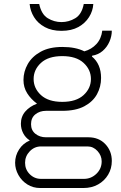

<svg xmlns="http://www.w3.org/2000/svg" viewBox="-20 -757 608 965"><path d="M182 188Q146 188 117.5 170Q89 152 72.5 122.5Q56 93 56 61Q56 25 76 -6Q96 -37 130 -51Q108 -65 96.5 -87.5Q85 -110 85 -135Q85 -171 107 -196.5Q129 -222 166 -236Q135 -259 116.5 -288.5Q98 -318 98 -355Q98 -397 119.5 -435Q141 -473 184.5 -497Q228 -521 293 -521Q327 -521 354.5 -515.5Q382 -510 404 -499Q440 -509 464.5 -535.5Q489 -562 494 -603H542Q542 -575 530 -547.5Q518 -520 496 -501Q474 -482 443 -477L442 -473Q465 -454 476.5 -427Q488 -400 488 -365Q488 -321 467.5 -283.5Q447 -246 404 -223Q361 -200 293 -200H211Q180 -200 158 -182.5Q136 -165 136 -133Q136 -102 158 -84.5Q180 -67 211 -67H424Q477 -67 509.5 -32.5Q542 2 542 52Q542 90 523.5 121Q505 152 473 170Q441 188 399 188ZM186 142H402Q438 142 464.5 116.5Q491 91 491 54Q491 25 470 2Q449 -21 420 -21H186Q153 -21 129.5 3.5Q106 28 106 61Q106 95 129.5 118.5Q153 142 186 142ZM293 -245Q363 -245 400 -279Q437 -313 437 -360Q437 -407 400 -441Q363 -475 293 -475Q223 -475 186 -441Q149 -407 149 -360Q149 -313 186 -279Q223 -245 293 -245ZM289 -602Q240 -602 205 -621Q170 -640 151 -671Q132 -702 129 -737H177Q188 -685 220 -665.5Q252 -646 289 -646Q326 -646 358.5 -665.5Q391 -685 401 -737H449Q447 -702 427.5 -671Q408 -640 373.5 -621Q339 -602 289 -602Z"/></svg>

Font: Chivo Medium Thin
Style: Regular
Weight: 250
Version: Version 2.002